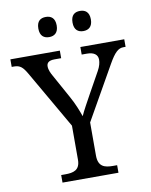

<svg xmlns="http://www.w3.org/2000/svg" viewBox="-102 -980 828 1051"><g transform="rotate(-10 311.5 -454.5)"><path d="M416 -797C444 -797 467 -812 467 -853C467 -895 444 -909 416 -909C387 -909 365 -895 365 -853C365 -812 387 -797 416 -797ZM226 -797C254 -797 277 -812 277 -853C277 -895 254 -909 226 -909C197 -909 175 -895 175 -853C175 -812 197 -797 226 -797ZM159 0H470V-42H447C402 -42 365 -51 365 -114V-298L533 -594C567 -654 588 -672 616 -672H628V-714H384V-672H413C451 -672 473 -657 473 -628C473 -612 468 -591 455 -568L391 -453C368 -411 343 -367 331 -339C320 -370 304 -412 281 -453L207 -587C199 -601 189 -621 189 -640C189 -657 197 -672 233 -672H270V-714H-5V-672H8C42 -672 57 -657 79 -619L264 -298V-109C264 -50 226 -42 182 -42H159Z"/></g></svg>

Font: Noto Serif
Style: Regular
Weight: 400
Designer: Monotype Design Team
Foundry: Monotype Imaging Inc.
Version: Version 2.015